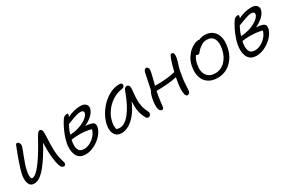

<svg xmlns="http://www.w3.org/2000/svg" viewBox="73 -1353 3284 2218"><g transform="rotate(-30 1715.0 -244.0)"><path d="M133 10Q102 10 84.5 -5.5Q67 -21 60 -47Q53 -73 54 -103Q55 -133 61 -161Q66 -184 77 -220Q88 -256 101.5 -295.5Q115 -335 128 -370Q141 -405 149 -424Q162 -459 169.5 -478Q177 -497 190 -497Q205 -497 216.5 -480Q228 -463 223 -438Q220 -423 208 -391.5Q196 -360 181 -321Q166 -282 152.5 -243Q139 -204 133 -174Q126 -144 124 -117.5Q122 -91 126.5 -74Q131 -57 145 -57Q180 -57 234.5 -120Q289 -183 357 -296Q393 -355 416.5 -399.5Q440 -444 457.5 -469Q475 -494 491 -494Q508 -494 516 -478.5Q524 -463 524 -436Q524 -409 522 -371.5Q520 -334 519 -293.5Q518 -253 519 -216Q522 -154 530 -115Q538 -76 545.5 -53.5Q553 -31 553 -20Q553 -8 546 0.5Q539 9 528 9Q496 9 481 -37Q466 -83 458 -160Q454 -201 453 -251.5Q452 -302 454 -350Q440 -321 421 -288.5Q402 -256 374 -212Q339 -156 299 -105Q259 -54 217 -22Q175 10 133 10Z M816 15Q765 15 736 -7Q707 -29 695 -63.5Q683 -98 682.5 -136.5Q682 -175 689 -209Q698 -253 716 -301.5Q734 -350 756.5 -394Q779 -438 800 -468Q811 -485 826.5 -492.5Q842 -500 857 -500Q874 -500 871 -480Q869 -471 862 -457Q910 -481 953.5 -491Q997 -501 1036 -501Q1086 -501 1108 -477Q1130 -453 1124 -423Q1114 -377 1070.5 -337Q1027 -297 971 -273Q1025 -270 1058 -257.5Q1091 -245 1091 -215Q1091 -175 1066.5 -134.5Q1042 -94 1001.5 -60Q961 -26 912.5 -5.5Q864 15 816 15ZM1004 -441Q969 -441 924.5 -425Q880 -409 820 -386Q808 -364 795.5 -336Q783 -308 772 -272Q846 -275 905.5 -297Q965 -319 1001.5 -349Q1038 -379 1043 -407Q1046 -422 1036.5 -431.5Q1027 -441 1004 -441ZM754 -202Q740 -131 757.5 -89.5Q775 -48 831 -48Q869 -48 908.5 -68Q948 -88 979 -123Q1010 -158 1022 -202Q986 -213 939 -218Q892 -223 844 -222Q796 -221 756 -214Q755 -208 754 -202Z M1301 10Q1236 10 1208 -37Q1180 -84 1196 -163Q1208 -222 1241 -280.5Q1274 -339 1323 -387.5Q1372 -436 1431.5 -465Q1491 -494 1554 -494Q1572 -494 1582 -485.5Q1592 -477 1589 -460Q1584 -435 1553 -431Q1481 -421 1420.5 -381Q1360 -341 1320 -283.5Q1280 -226 1267 -163Q1261 -136 1260 -114.5Q1259 -93 1265 -63Q1280 -54 1310 -54Q1378 -54 1447 -142Q1516 -230 1576 -397Q1583 -414 1592.5 -424Q1602 -434 1617 -434Q1637 -434 1646.5 -416Q1656 -398 1652 -368Q1644 -300 1642.5 -246.5Q1641 -193 1651 -146.5Q1661 -100 1687 -51Q1694 -40 1691 -26Q1688 -12 1678.5 -2.5Q1669 7 1657 7Q1644 7 1636.5 1.5Q1629 -4 1624 -14Q1609 -42 1597.5 -73.5Q1586 -105 1581 -148Q1576 -191 1580 -252Q1538 -157 1489.5 -99.5Q1441 -42 1392 -16Q1343 10 1301 10Z M1835 11Q1804 11 1795.5 -35Q1787 -81 1802 -157Q1817 -226 1836 -250Q1847 -303 1858.5 -358Q1870 -413 1879 -457Q1883 -478 1893 -490.5Q1903 -503 1914 -503Q1931 -503 1940.5 -486.5Q1950 -470 1942 -432Q1937 -404 1925.5 -359.5Q1914 -315 1903 -272Q1911 -272 1918.5 -272Q1926 -272 1934 -272Q1996 -272 2056 -277.5Q2116 -283 2175 -298Q2188 -352 2198.5 -388Q2209 -424 2218 -448Q2225 -468 2233.5 -484Q2242 -500 2255 -500Q2275 -500 2281 -479.5Q2287 -459 2281 -430Q2274 -394 2260 -353Q2246 -312 2238 -268Q2219 -173 2216.5 -106Q2214 -39 2210 -19Q2207 -5 2196.5 3Q2186 11 2175 11Q2155 11 2147 -18Q2139 -47 2141.5 -97Q2144 -147 2156 -208Q2159 -223 2162 -237Q2097 -222 2026 -217Q1955 -212 1889 -212Q1887 -201 1885 -193Q1872 -128 1867 -79Q1862 -30 1859 -13Q1854 11 1835 11Z M2581 12Q2503 12 2454 -22.5Q2405 -57 2387.5 -117.5Q2370 -178 2385 -256Q2397 -314 2423.5 -356Q2450 -398 2482.5 -425.5Q2515 -453 2546.5 -466Q2578 -479 2599 -479Q2607 -479 2612 -477Q2630 -485 2649.5 -489.5Q2669 -494 2688 -494Q2754 -494 2795.5 -461Q2837 -428 2851.5 -370Q2866 -312 2850 -236Q2836 -162 2797.5 -106Q2759 -50 2703.5 -19Q2648 12 2581 12ZM2449 -243Q2431 -154 2467.5 -101Q2504 -48 2580 -48Q2655 -48 2711 -103.5Q2767 -159 2785 -252Q2802 -337 2775.5 -385.5Q2749 -434 2684 -434Q2650 -434 2627.5 -422Q2605 -410 2580 -390Q2561 -374 2551 -361.5Q2541 -349 2533.5 -341.5Q2526 -334 2513 -334Q2497 -334 2493 -345Q2460 -307 2449 -243Z M3095 15Q3044 15 3015 -7Q2986 -29 2974 -63.5Q2962 -98 2961.5 -136.5Q2961 -175 2968 -209Q2977 -253 2995 -301.5Q3013 -350 3035.5 -394Q3058 -438 3079 -468Q3090 -485 3105.5 -492.5Q3121 -500 3136 -500Q3153 -500 3150 -480Q3148 -471 3141 -457Q3189 -481 3232.5 -491Q3276 -501 3315 -501Q3365 -501 3387 -477Q3409 -453 3403 -423Q3393 -377 3349.5 -337Q3306 -297 3250 -273Q3304 -270 3337 -257.5Q3370 -245 3370 -215Q3370 -175 3345.5 -134.5Q3321 -94 3280.5 -60Q3240 -26 3191.5 -5.5Q3143 15 3095 15ZM3283 -441Q3248 -441 3203.5 -425Q3159 -409 3099 -386Q3087 -364 3074.5 -336Q3062 -308 3051 -272Q3125 -275 3184.5 -297Q3244 -319 3280.5 -349Q3317 -379 3322 -407Q3325 -422 3315.5 -431.5Q3306 -441 3283 -441ZM3033 -202Q3019 -131 3036.5 -89.5Q3054 -48 3110 -48Q3148 -48 3187.5 -68Q3227 -88 3258 -123Q3289 -158 3301 -202Q3265 -213 3218 -218Q3171 -223 3123 -222Q3075 -221 3035 -214Q3034 -208 3033 -202Z"/></g></svg>

Font: Shantell Sans Normal
Style: Italic
Weight: 300
Italic angle: -11.31°
Designer: Stephen Nixon, Anya Danilova, Shantell Martin
Foundry: Arrow Type
Version: Version 1.008;[a672d596b]